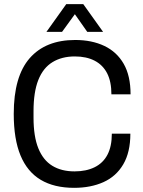

<svg xmlns="http://www.w3.org/2000/svg" viewBox="-20 -890 688 922"><path d="M336 12Q240 12 175.5 -26.5Q111 -65 78.5 -143.5Q46 -222 46 -343Q46 -523 122.5 -610.5Q199 -698 341 -698Q421 -698 481 -669.5Q541 -641 574 -583.5Q607 -526 607 -437H515Q515 -498 494.5 -538Q474 -578 434.5 -598.5Q395 -619 339 -619Q277 -619 232 -591.5Q187 -564 164 -506Q141 -448 141 -356V-325Q141 -235 164 -178Q187 -121 231 -94Q275 -67 338 -67Q394 -67 434.5 -87Q475 -107 496 -147Q517 -187 517 -248H606Q606 -159 572 -101Q538 -43 477 -15.5Q416 12 336 12ZM203 -737 298 -870H380L475 -737H399L319 -851L360 -850L278 -737Z"/></svg>

Font: Archivo SemiCondensed
Style: Regular
Weight: 400
Width: 4
Designer: Hector Gatti
Foundry: Omnibus-Type
Version: Version 2.001